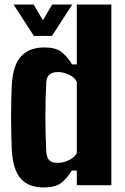

<svg xmlns="http://www.w3.org/2000/svg" viewBox="-20 -820 553 850"><path d="M320 -800H473V0H320V-65H298Q276 -29 250 -9.5Q224 10 174 10Q107 10 72 -29Q37 -68 32 -159Q31 -185 30 -222.5Q29 -260 29 -301.5Q29 -343 30 -380Q31 -417 32 -441Q37 -532 73.5 -571Q110 -610 176 -610Q226 -610 251.5 -590.5Q277 -571 299 -535H320ZM237 -99Q260 -99 285 -111Q310 -123 320 -142V-458Q310 -478 285 -489.5Q260 -501 237 -501Q188 -501 185 -458Q181 -382 181 -300Q181 -218 185 -146Q187 -122 198 -110.5Q209 -99 237 -99ZM40 -800H129L170 -730L211 -800H300L210 -661H130Z"/></svg>

Font: Big Shoulders Text Black
Style: Regular
Weight: 900
Designer: Patric King
Foundry: XO Type Co
Version: Version 1.000; ttfautohint (v1.8.2)